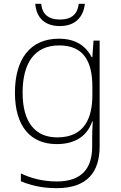

<svg xmlns="http://www.w3.org/2000/svg" viewBox="-20 -742 630 1002"><path d="M423 -722H391C385 -670 355 -640 293 -640C232 -640 200 -669 195 -722H164C170 -648 215 -606 292 -606C369 -606 414 -648 423 -722ZM287 -540C136 -540 58 -432 58 -258C58 -83 139 10 276 10C370 10 434 -30 461 -108H464C462 -74 461 -49 461 -15V23C461 134 409 205 277 205C202 205 138 187 89 163V204C138 224 196 240 276 240C437 240 500 154 500 22V-530H468L462 -443H459C429 -500 378 -540 287 -540ZM289 -505C419 -505 462 -418 462 -289V-246C462 -132 425 -25 279 -25C162 -25 98 -106 98 -258C98 -413 160 -505 289 -505Z"/></svg>

Font: Noto Sans Cherokee ExtraLight
Style: Regular
Weight: 200
Designer: Monotype Design Team
Foundry: Monotype Imaging Inc.
Version: Version 2.001